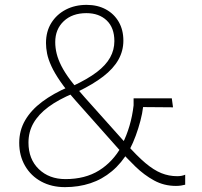

<svg xmlns="http://www.w3.org/2000/svg" viewBox="-20 -759 829 789"><path d="M703 5Q654 5 613 -17.5Q572 -40 536.5 -74.5Q501 -109 468 -146L293 -343Q253 -388 228.5 -423.5Q204 -459 191 -487.5Q178 -516 173.5 -539Q169 -562 169 -582Q169 -630 191 -665Q213 -700 250.5 -719.5Q288 -739 336 -739Q381 -739 415 -720.5Q449 -702 468 -669Q487 -636 487 -592Q487 -550 466.5 -513.5Q446 -477 404.5 -445Q363 -413 301 -383L278 -405Q340 -434 377.5 -462.5Q415 -491 432.5 -522.5Q450 -554 450 -590Q450 -645 418.5 -675Q387 -705 335 -705Q277 -705 242 -672Q207 -639 207 -586Q207 -562 213 -538Q219 -514 232.5 -487.5Q246 -461 269.5 -429.5Q293 -398 328 -359L497 -170Q543 -118 577.5 -89Q612 -60 643 -47.5Q674 -35 708 -35Q718 -35 726 -36.5Q734 -38 741 -41V0Q734 2 724 3.5Q714 5 703 5ZM247 10Q192 10 149.5 -13Q107 -36 83 -77.5Q59 -119 59 -172Q59 -223 83.5 -265Q108 -307 153.5 -341Q199 -375 262 -402L283 -376Q220 -350 179 -319.5Q138 -289 117.5 -253Q97 -217 97 -173Q97 -105 139.5 -64Q182 -23 249 -23Q330 -23 387 -58.5Q444 -94 479 -157L509 -139Q480 -89 440 -55.5Q400 -22 351.5 -6Q303 10 247 10ZM514 -147 483 -168Q500 -201 512 -241.5Q524 -282 529 -326V-355H686L691 -318L568 -319Q565 -293 557 -262.5Q549 -232 538 -202Q527 -172 514 -147Z"/></svg>

Font: Mona Sans ExtraLight
Style: Regular
Weight: 200
Designer: Deni Anggara
Foundry: GitHub
Version: Version 2.000